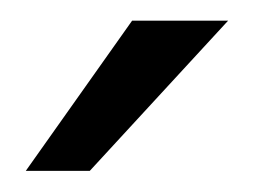

<svg xmlns="http://www.w3.org/2000/svg" viewBox="-20 -743 246 186"><path d="M108 -723H201L67 -577.5H5Z"/></svg>

Font: Public Sans Light
Style: Regular
Weight: 300
Designer: The Public Sans Project Authors: Dan O. Williams and USWDS (Libre Franklin designed by Pablo Impallari and Rodrigo Fuenz
Version: Version 1.007